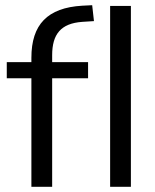

<svg xmlns="http://www.w3.org/2000/svg" viewBox="-20 -714 594 734"><path d="M100 0H179.4V-414.7H316.7V-476.5H167.6L179.4 -461.8V-502.9C179.4 -583.3 212.7 -624.5 294.1 -630.4L339.2 -633.3L332.4 -694.1L294.1 -692.2C161.8 -684.3 100 -620.6 100 -493.1V-455.9L121.6 -476.5H5.9V-414.7H100ZM401 0H480.4V-691.2H401Z"/></svg>

Font: LL Pando Sans
Style: Regular
Weight: 400
Designer: Joshua Smith
Foundry: Joshua Smith
Version: Version 1.000;Glyphs 3.2.1 (3258)